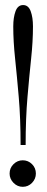

<svg xmlns="http://www.w3.org/2000/svg" viewBox="-20 -728 187 760"><path d="M61.5 -154Q61.5 -260 54.2 -343.8Q47 -427.5 39.8 -495.8Q32.5 -564 32.5 -623.5Q32.5 -659 41.5 -683.5Q50.5 -708 71.5 -708Q92.5 -708 101.5 -683.5Q110.5 -659 110.5 -623.5Q110.5 -564 103.2 -495.8Q96 -427.5 88.8 -343.8Q81.5 -260 81.5 -154ZM70 11.5Q49 11.5 33.5 -4.2Q18 -20 18 -41Q18 -63 33.5 -78.2Q49 -93.5 70 -93.5Q91.5 -93.5 106.8 -78.2Q122 -63 122 -41Q122 -20 106.8 -4.2Q91.5 11.5 70 11.5Z"/></svg>

Font: Imbue 50pt
Style: Regular
Weight: 400
Designer: Tyler Finck
Foundry: Etcetera Type Company
Version: Version 1.102; ttfautohint (v1.8.3)